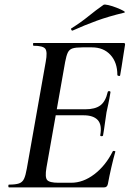

<svg xmlns="http://www.w3.org/2000/svg" viewBox="-20 -811 565 831"><path d="M19 0Q16 0 16 -6Q16 -12 19 -12Q47 -12 62 -17Q77 -22 84 -37Q91 -52 96 -81L178 -544Q186 -587 176 -600Q166 -613 125 -613Q123 -613 123 -619Q123 -625 125 -625H515Q523 -625 521 -616Q518 -597 514 -572Q510 -547 506.5 -523.5Q503 -500 500 -485Q499 -481 493.5 -482.5Q488 -484 488 -486Q488 -541 458 -573.5Q428 -606 378 -606H337Q308 -606 294 -601.5Q280 -597 273.5 -583.5Q267 -570 262 -543L181 -85Q174 -44 184 -32Q194 -20 233 -20H288Q340 -20 388.5 -57Q437 -94 468 -156Q470 -159 475.5 -157.5Q481 -156 479 -154Q471 -126 462 -87Q453 -48 447 -15Q444 0 431 0ZM426 -225Q425 -221 419 -221.5Q413 -222 414 -226Q422 -271 403 -291.5Q384 -312 342 -312H183L186 -338H349Q392 -338 414.5 -355Q437 -372 446 -412Q447 -417 453 -416.5Q459 -416 458 -411Q453 -380 449 -362Q445 -344 441 -325Q437 -301 434 -277Q431 -253 426 -225ZM295 -679Q291 -677 288.5 -682.5Q286 -688 290 -689Q330 -714 362.5 -740.5Q395 -767 428 -790Q432 -793 449 -789Q466 -785 485 -777.5Q504 -770 514.5 -764Q525 -758 517 -756Q450 -740 398 -721Q346 -702 295 -679Z"/></svg>

Font: Cormorant Garamond Light SemiBold
Style: Italic
Weight: 600
Italic angle: -10°
Version: Version 4.001